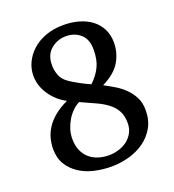

<svg xmlns="http://www.w3.org/2000/svg" viewBox="-133 -818 850 937"><g transform="rotate(-20 292.0 -350.0)"><path d="M537.1 -188Q537.1 -136.2 515.6 -98.1Q494.1 -60.1 458.7 -34.9Q423.3 -9.8 378.4 2.7Q333.5 15.1 287.1 15.1Q242.2 15.1 198.7 5.1Q155.3 -4.9 121.8 -26.9Q88.4 -48.8 67.9 -82Q47.4 -115.2 47.4 -162.1Q47.4 -189 54.4 -216.6Q61.5 -244.1 77.9 -269.5Q94.2 -294.9 122.3 -318.4Q150.4 -341.8 191.4 -360.8Q141.1 -387.2 110.1 -433.6Q79.1 -480 79.1 -532.2Q79.1 -565.9 94.2 -598.9Q109.4 -631.8 137.9 -658Q166.5 -684.1 208 -699.5Q249.5 -714.8 302.2 -714.8Q343.3 -714.8 380.4 -704.3Q417.5 -693.8 444.8 -673.3Q472.2 -652.8 488.3 -621.8Q504.4 -590.8 504.4 -549.8Q504.4 -498 477.8 -451.9Q451.2 -405.8 383.3 -372.1Q408.2 -358.9 435.8 -342.5Q463.4 -326.2 485.8 -304.2Q508.3 -282.2 522.7 -253.7Q537.1 -225.1 537.1 -188ZM433.1 -158.2Q433.1 -196.8 418.7 -222.4Q404.3 -248 378.9 -267.1Q353.5 -286.1 318.8 -301.5Q284.2 -316.9 245.1 -335Q227.1 -326.2 210.2 -310.1Q193.4 -293.9 180.9 -273.4Q168.5 -252.9 160.4 -228.5Q152.3 -204.1 152.3 -176.8Q152.3 -141.1 164.3 -115Q176.3 -88.9 196.3 -72.5Q216.3 -56.2 241.7 -48.6Q267.1 -41 293.5 -41Q319.3 -41 344.7 -48.6Q370.1 -56.2 389.6 -71Q409.2 -85.9 421.1 -107.9Q433.1 -129.9 433.1 -158.2ZM182.1 -548.8Q182.1 -522 192.1 -495.6Q202.1 -469.2 232.4 -449.2Q246.1 -439.9 274.7 -424.1Q303.2 -408.2 331.1 -396Q364.3 -426.8 381.8 -462.9Q399.4 -499 399.4 -551.8Q399.4 -606 368.9 -632.6Q338.4 -659.2 294.4 -659.2Q249.5 -659.2 215.8 -631.1Q182.1 -603 182.1 -548.8Z"/></g></svg>

Font: Brawler
Style: Regular
Weight: 400
Version: Version 1.000